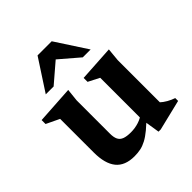

<svg xmlns="http://www.w3.org/2000/svg" viewBox="-189 -809 950 950"><g transform="rotate(-45 286.0 -334.0)"><path d="M203 -153Q203 -127.5 210.5 -112.5Q218 -97.5 235.2 -91Q252.5 -84.5 281 -84.5Q310 -84.5 336.5 -93Q363 -101.5 378.5 -116L396.5 -91.5Q364.5 -59.5 339.8 -39Q315 -18.5 294.2 -7.5Q273.5 3.5 253.5 7.8Q233.5 12 210 12Q144 12 112.2 -27Q80.5 -66 80.5 -144V-379.5L11.5 -412.5V-440L210 -452.5L203 -386.5ZM380 9.5 364.5 -88.5V-383L306 -413V-440.5L494 -452L487.5 -384V-88.5Q492.5 -83.5 500.5 -77.8Q508.5 -72 518 -66.5Q527.5 -61 537.2 -56.8Q547 -52.5 556 -49.5V-29.5L395.5 9.5ZM116 -515.5 223.5 -680.5H322.5L430 -515.5H375L255.5 -618H290.5L171 -515.5Z"/></g></svg>

Font: Newsreader 16pt SemiBold
Style: Regular
Weight: 600
Designer: Hugues Gentile
Foundry: Production Type
Version: Version 1.003